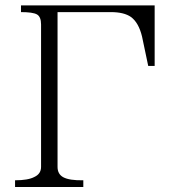

<svg xmlns="http://www.w3.org/2000/svg" viewBox="-20 -708 650 728"><path d="M37.1 1H295.9V-24.4Q243.2 -23.4 219.7 -36.1Q198.2 -47.9 198.2 -75.2V-662.1H400.4Q450.2 -662.1 476.6 -643.6Q505.9 -622.1 518.6 -569.3L542 -458H566.4V-687.5H59.6V-662.1Q104.5 -662.1 120.1 -653.3Q135.7 -644.5 135.7 -615.2V-75.2Q135.7 -48.8 110.4 -37.1Q86.9 -24.4 37.1 -24.4Z"/></svg>

Font: Batang
Style: Regular
Weight: 400
Version: Version 2.21